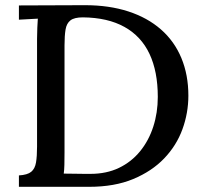

<svg xmlns="http://www.w3.org/2000/svg" viewBox="-20 -721 790 741"><path d="M53 -44Q86 -46 100.5 -58Q115 -70 119 -94Q123 -118 123 -155V-571Q123 -593 124 -613.5Q125 -634 126 -649Q109 -648 89 -647Q69 -646 53 -645V-700L308 -701Q401 -701 475 -677Q549 -653 601 -607.5Q653 -562 680 -497Q707 -432 707 -352Q707 -285 684 -222Q661 -159 613.5 -109.5Q566 -60 494 -30Q422 0 324 0H53ZM229 -133Q229 -106 228.5 -85Q228 -64 226 -51Q247 -51 268 -50.5Q289 -50 305.5 -50Q322 -50 329 -50Q391 -50 439 -73Q487 -96 520.5 -137Q554 -178 571.5 -232Q589 -286 589 -347Q589 -445 557 -513Q525 -581 460.5 -617Q396 -653 300 -654Q267 -654 252 -642.5Q237 -631 233 -607Q229 -583 229 -546Z"/></svg>

Font: Lora Medium
Style: Regular
Weight: 500
Designer: Olga Karpushina, Alexei Vanyashin (Cyrillic)
Foundry: Cyreal
Version: Version 3.004